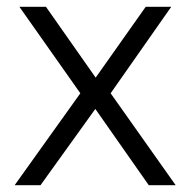

<svg xmlns="http://www.w3.org/2000/svg" viewBox="-20 -544 562 564"><path d="M37 -524H115L261 -316L408 -524H483L305 -270L496 0H417L260 -224L99 0H23L216 -270Z"/></svg>

Font: Gontserrat Light
Style: Regular
Weight: 300
Designer: Julieta Ulanovsky
Foundry: Julieta Ulanovsky
Version: Version 6.001